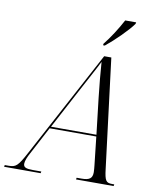

<svg xmlns="http://www.w3.org/2000/svg" viewBox="-159 -1010 886 1086"><g transform="rotate(10 284.0 -467.0)"><path d="M373 -783 372 -774H382C433 -815 504 -885 532 -925L534 -934H471C444 -883 407 -825 373 -783ZM-60 0H150L152 -10H105C64 -10 49 -16 49 -37C49 -53 59 -77 73 -102L156 -259H424L442 -97C443 -86 445 -70 445 -57C445 -22 428 -10 383 -10H355L353 0H569L571 -10H559C524 -10 516 -20 508 -87L430 -714H389L60 -100C17 -19 5 -10 -36 -10H-58ZM281 -493C327 -580 357 -633 380 -680C383 -632 392 -534 399 -475L423 -269H162Z"/></g></svg>

Font: Noto Serif Display SemiCondensed Light
Style: Italic
Weight: 300
Width: 4
Italic angle: -12°
Designer: Monotype Design Team
Foundry: Monotype Imaging Inc.
Version: Version 2.009